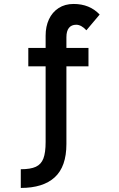

<svg xmlns="http://www.w3.org/2000/svg" viewBox="-20 -735 600 970"><path d="M210.5 -18V-400H123V-493H210.5V-555Q210.5 -601 227.2 -637.2Q244 -673.5 276 -694.2Q308 -715 352 -715Q433 -715 483.5 -661.5L416.5 -582Q390.5 -610 365 -610Q341 -610 328.2 -594Q315.5 -578 315.5 -547V-493H427V-400H315.5V-7.5Q315.5 106.5 256.8 160.5Q198 214.5 85 214.5V120Q134.5 120 161.2 107.5Q188 95 199.2 65.8Q210.5 36.5 210.5 -18Z"/></svg>

Font: HK Grotesk
Style: Bold
Weight: 700
Designer: Alfredo Marco Pradil
Foundry: Hanken Design Co.
Version: Version 3.001